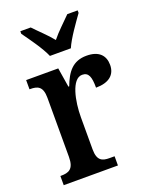

<svg xmlns="http://www.w3.org/2000/svg" viewBox="-143 -844 727 922"><g transform="rotate(-20 220.0 -383.0)"><path d="M170 -606H277C296 -651 343 -715 370 -753V-766H317C290 -738 249 -701 223 -668C197 -701 156 -738 130 -766H77V-753C104 -715 151 -651 170 -606ZM20 0H297V-47H271C236 -47 209 -55 209 -114V-278C209 -359 230 -468 284 -468C317 -468 326 -442 326 -387C392 -387 427 -416 427 -467C427 -515 398 -547 335 -547C264 -547 232 -503 207 -437H203L187 -536H23V-489H26C64 -489 90 -480 90 -421V-119C90 -56 62 -47 23 -47H20Z"/></g></svg>

Font: Noto Serif Tamil Condensed SemiBold
Style: Italic
Weight: 600
Width: 3
Italic angle: -12°
Designer: Indian Type Foundry, Tom Grace, and the Monotype Design Team
Foundry: Monotype Imaging Inc.
Version: Version 2.003